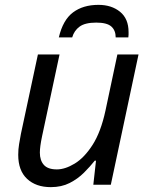

<svg xmlns="http://www.w3.org/2000/svg" viewBox="-20 -760 619 790"><path d="M189 10Q128 10 91.5 -24Q55 -58 55 -123Q55 -146 58.5 -166.5Q62 -187 66 -209L136 -536H225L153 -199Q144 -156 144 -132Q144 -100 160.5 -81.5Q177 -63 214 -63Q248 -63 287.5 -87Q327 -111 361 -164Q395 -217 414 -305L463 -536H550L436 0H364L375 -99H370Q351 -75 325.5 -49.5Q300 -24 266.5 -7Q233 10 189 10ZM222 -606Q239 -678 280.5 -709Q322 -740 385 -740Q439 -740 474 -711.5Q509 -683 509 -628Q509 -623 509 -617.5Q509 -612 508 -606H456Q456 -635 438 -651Q420 -667 376 -667Q330 -667 307.5 -650.5Q285 -634 277 -606Z"/></svg>

Font: Noto Sans
Style: Italic
Weight: 400
Italic angle: -12°
Designer: Monotype Design Team
Foundry: Monotype Imaging Inc.
Version: Version 2.013; ttfautohint (v1.8.4.7-5d5b)